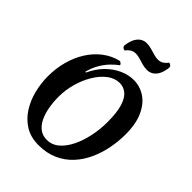

<svg xmlns="http://www.w3.org/2000/svg" viewBox="-300 -1227 1402 1402"><g transform="rotate(45 401.0 -525.5)"><path d="M357 25Q276 25 218 -11Q160 -47 122.5 -106.5Q85 -166 67.5 -237.5Q50 -309 50 -379Q50 -462 70.5 -536.5Q91 -611 129 -671Q167 -731 221 -772.5Q275 -814 342 -830Q350 -829 357.5 -822.5Q365 -816 366 -809Q337 -788 308.5 -758Q280 -728 257 -688Q234 -648 220 -597L227 -594Q259 -663 305.5 -709.5Q352 -756 406 -780Q460 -804 513 -804Q577 -804 631 -769Q685 -734 718.5 -662Q752 -590 752 -479Q752 -409 738 -337Q724 -265 694.5 -200Q665 -135 618.5 -84.5Q572 -34 507 -4.5Q442 25 357 25ZM373 -45Q426 -45 467 -80.5Q508 -116 536.5 -174.5Q565 -233 580 -305Q595 -377 595 -450Q595 -549 577 -607Q559 -665 527.5 -690.5Q496 -716 457 -716Q406 -716 361.5 -682Q317 -648 283 -591.5Q249 -535 230 -466.5Q211 -398 211 -330Q211 -272 220.5 -220.5Q230 -169 249.5 -129.5Q269 -90 299.5 -67.5Q330 -45 373 -45ZM313 -908Q303 -910 295.5 -915Q288 -920 286 -932Q292 -982 308.5 -1010Q325 -1038 346 -1049.5Q367 -1061 388 -1061Q415 -1061 440 -1054Q465 -1047 488 -1040Q511 -1033 531 -1033Q558 -1033 577 -1046.5Q596 -1060 606 -1076Q616 -1075 623.5 -1069.5Q631 -1064 633 -1052Q627 -1002 611 -974Q595 -946 573.5 -934.5Q552 -923 531 -923Q504 -923 479 -930Q454 -937 431.5 -944Q409 -951 388 -951Q361 -951 342 -937.5Q323 -924 313 -908Z"/></g></svg>

Font: Merienda
Style: Bold
Weight: 700
Designer: Eduardo Rodriguez Tunni
Foundry: Eduardo Rodriguez Tunni
Version: Version 2.001